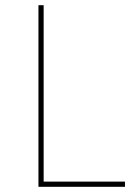

<svg xmlns="http://www.w3.org/2000/svg" viewBox="-20 -719 531 739"><path d="M128 -699H148V-20H461V0H128Z"/></svg>

Font: Gontserrat Thin
Style: Regular
Weight: 250
Designer: Julieta Ulanovsky
Foundry: Julieta Ulanovsky
Version: Version 6.001